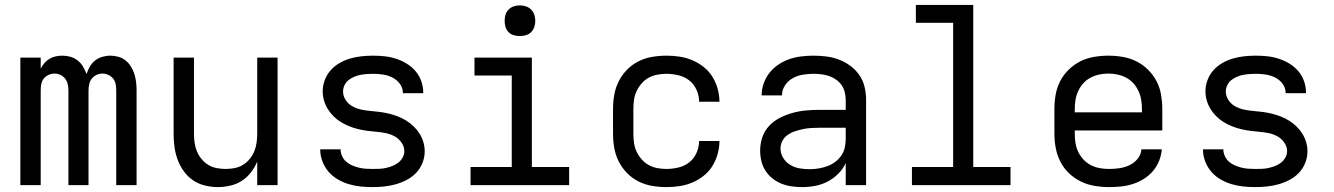

<svg xmlns="http://www.w3.org/2000/svg" viewBox="-20 -755 5440 783"><path d="M63 0V-520H146V-475Q152 -487 161 -497.5Q170 -508 181.5 -515Q193 -522 206.5 -525Q220 -528 234 -528Q251 -528 267 -523.5Q283 -519 296.5 -508.5Q310 -498 318.5 -483.5Q327 -469 333 -453Q338 -469 346.5 -483.5Q355 -498 367.5 -508Q380 -518 396.5 -523Q413 -528 429 -528Q446 -528 462.5 -523.5Q479 -519 492 -508.5Q505 -498 514 -483.5Q523 -469 528 -453Q533 -437 535 -420.5Q537 -404 537 -387V0H454V-387Q454 -400 451.5 -412.5Q449 -425 441.5 -434.5Q434 -444 422 -449.5Q410 -455 398 -455Q385 -455 373.5 -449.5Q362 -444 354.5 -434.5Q347 -425 344 -412.5Q341 -400 341 -387V0H259V-387Q259 -400 256 -412.5Q253 -425 245.5 -434.5Q238 -444 226.5 -449.5Q215 -455 202 -455Q190 -455 178 -449.5Q166 -444 158.5 -434.5Q151 -425 148.5 -412.5Q146 -400 146 -387V0Z M868 8Q842 8 815.5 1.5Q789 -5 767 -20Q745 -35 729 -57.5Q713 -80 704 -105Q695 -130 691.5 -156.5Q688 -183 688 -210V-520H771V-210Q771 -192 773.5 -173.5Q776 -155 783 -138Q790 -121 802 -106.5Q814 -92 829.5 -82.5Q845 -73 863.5 -69.5Q882 -66 900 -66Q918 -66 936.5 -69.5Q955 -73 970.5 -82.5Q986 -92 998 -106.5Q1010 -121 1017 -138Q1024 -155 1026.5 -173.5Q1029 -192 1029 -210V-520H1112V0H1029V-96Q1019 -72 1003 -51.5Q987 -31 966 -17.5Q945 -4 919.5 2Q894 8 868 8Z M1499 8Q1474 8 1450 5.5Q1426 3 1402.5 -4Q1379 -11 1357.5 -23.5Q1336 -36 1320 -54.5Q1304 -73 1295 -96.5Q1286 -120 1286 -144V-146H1369Q1369 -132 1375 -118.5Q1381 -105 1392 -95.5Q1403 -86 1416 -80.5Q1429 -75 1442.5 -71.5Q1456 -68 1470.5 -67Q1485 -66 1499 -66Q1513 -66 1526.5 -66.5Q1540 -67 1553.5 -70Q1567 -73 1580 -78Q1593 -83 1604 -91.5Q1615 -100 1622 -112.5Q1629 -125 1629 -138Q1629 -157 1617.5 -173.5Q1606 -190 1589.5 -199Q1573 -208 1554 -212Q1535 -216 1516 -217.5Q1497 -219 1478 -221.5Q1459 -224 1440.5 -228.5Q1422 -233 1404.5 -240Q1387 -247 1370.5 -257Q1354 -267 1340.5 -280.5Q1327 -294 1317 -310Q1307 -326 1301.5 -344.5Q1296 -363 1296 -383Q1296 -406 1304.5 -428.5Q1313 -451 1328.5 -468.5Q1344 -486 1365 -498Q1386 -510 1408.5 -516.5Q1431 -523 1454.5 -525.5Q1478 -528 1501 -528Q1525 -528 1548.5 -525.5Q1572 -523 1595 -515.5Q1618 -508 1638.5 -495.5Q1659 -483 1674.5 -465Q1690 -447 1698 -424Q1706 -401 1706 -378V-375H1623V-376Q1623 -397 1610.5 -413.5Q1598 -430 1580 -439Q1562 -448 1541.5 -451Q1521 -454 1501 -454Q1488 -454 1475 -453Q1462 -452 1449 -449.5Q1436 -447 1423.5 -441.5Q1411 -436 1401 -428Q1391 -420 1385 -407.5Q1379 -395 1379 -382Q1379 -363 1390 -346.5Q1401 -330 1418 -321Q1435 -312 1453.5 -308Q1472 -304 1491 -302.5Q1510 -301 1529 -298.5Q1548 -296 1566.5 -291.5Q1585 -287 1603 -280Q1621 -273 1637 -263Q1653 -253 1667 -239.5Q1681 -226 1691 -210Q1701 -194 1706.5 -175.5Q1712 -157 1712 -138Q1712 -114 1703 -91Q1694 -68 1677.5 -50.5Q1661 -33 1639 -21.5Q1617 -10 1594 -3.5Q1571 3 1547 5.5Q1523 8 1499 8Z M1899 0V-74H2067V-447H1915V-520H2149V-74H2301V0ZM2100 -608Q2087 -608 2075 -611.5Q2063 -615 2054 -624Q2045 -633 2041.5 -645Q2038 -657 2038 -670Q2038 -683 2041.5 -695Q2045 -707 2054 -716Q2063 -725 2075 -729Q2087 -733 2100 -733Q2113 -733 2125 -729Q2137 -725 2146 -716Q2155 -707 2159 -695Q2163 -683 2163 -670Q2163 -657 2159 -645Q2155 -633 2146 -624Q2137 -615 2125 -611.5Q2113 -608 2100 -608Z M2698 8Q2668 8 2639 3Q2610 -2 2584 -15Q2558 -28 2537 -49.5Q2516 -71 2503 -97Q2490 -123 2485 -152Q2480 -181 2480 -210V-310Q2480 -339 2485 -368Q2490 -397 2503 -423Q2516 -449 2537 -470.5Q2558 -492 2584 -505Q2610 -518 2639 -523Q2668 -528 2698 -528Q2725 -528 2751.5 -524Q2778 -520 2803 -509.5Q2828 -499 2849.5 -482Q2871 -465 2885 -442.5Q2899 -420 2906.5 -393.5Q2914 -367 2914 -340H2831Q2831 -365 2820.5 -388.5Q2810 -412 2791 -427Q2772 -442 2747 -448Q2722 -454 2698 -454Q2679 -454 2660.5 -450.5Q2642 -447 2625.5 -438Q2609 -429 2596.5 -414.5Q2584 -400 2576 -383Q2568 -366 2565.5 -347.5Q2563 -329 2563 -310V-210Q2563 -191 2565.5 -172.5Q2568 -154 2576 -137Q2584 -120 2596.5 -105.5Q2609 -91 2625.5 -82Q2642 -73 2660.5 -69.5Q2679 -66 2698 -66Q2722 -66 2747 -72Q2772 -78 2791 -93Q2810 -108 2820.5 -131.5Q2831 -155 2831 -180H2914Q2914 -153 2906.5 -126.5Q2899 -100 2885 -77.5Q2871 -55 2849.5 -38Q2828 -21 2803 -10.5Q2778 0 2751.5 4Q2725 8 2698 8Z M3251 8Q3230 8 3208.5 5Q3187 2 3167 -6Q3147 -14 3130 -27.5Q3113 -41 3101.5 -59Q3090 -77 3085 -98Q3080 -119 3080 -141Q3080 -169 3089 -195.5Q3098 -222 3117 -242Q3136 -262 3160.5 -274.5Q3185 -287 3212 -294.5Q3239 -302 3266.5 -304.5Q3294 -307 3321 -307H3429V-347Q3429 -363 3425 -379Q3421 -395 3412 -408Q3403 -421 3389.5 -430.5Q3376 -440 3361 -445Q3346 -450 3330 -452Q3314 -454 3298 -454Q3276 -454 3254.5 -450.5Q3233 -447 3213.5 -436.5Q3194 -426 3181.5 -407Q3169 -388 3169 -366H3086Q3086 -391 3094.5 -415Q3103 -439 3118.5 -458.5Q3134 -478 3155 -492Q3176 -506 3199.5 -514Q3223 -522 3248 -525Q3273 -528 3298 -528Q3325 -528 3351.5 -524.5Q3378 -521 3402.5 -511.5Q3427 -502 3448.5 -486Q3470 -470 3485 -448Q3500 -426 3506 -400Q3512 -374 3512 -347V0H3429V-90Q3418 -66 3398.5 -46.5Q3379 -27 3355 -14.5Q3331 -2 3304.5 3Q3278 8 3251 8ZM3282 -65Q3300 -65 3318 -68Q3336 -71 3353 -77Q3370 -83 3385 -94Q3400 -105 3410.5 -120Q3421 -135 3425 -153Q3429 -171 3429 -189V-234H3321Q3305 -234 3288 -233Q3271 -232 3255 -228.5Q3239 -225 3223 -220Q3207 -215 3193 -205.5Q3179 -196 3171 -181Q3163 -166 3163 -150Q3163 -129 3174 -111Q3185 -93 3202.5 -82.5Q3220 -72 3240.5 -68.5Q3261 -65 3282 -65Z M3699 0V-74H3867V-662H3715V-735H3949V-74H4101V0Z M4502 8Q4473 8 4443.5 3Q4414 -2 4387.5 -15Q4361 -28 4339.5 -48.5Q4318 -69 4304.5 -95.5Q4291 -122 4285.5 -151Q4280 -180 4280 -210V-310Q4280 -339 4285 -368.5Q4290 -398 4303.5 -424Q4317 -450 4338.5 -471Q4360 -492 4386 -505Q4412 -518 4441.5 -523Q4471 -528 4500 -528Q4529 -528 4558.5 -523Q4588 -518 4614 -505Q4640 -492 4661.5 -471Q4683 -450 4696.5 -424Q4710 -398 4715 -368.5Q4720 -339 4720 -310V-223H4363V-210Q4363 -191 4366 -172Q4369 -153 4377 -136Q4385 -119 4398.5 -104.5Q4412 -90 4428.5 -81.5Q4445 -73 4464 -69.5Q4483 -66 4502 -66Q4524 -66 4545 -69Q4566 -72 4585.5 -81Q4605 -90 4619 -107Q4633 -124 4635 -146H4718Q4716 -121 4706.5 -98Q4697 -75 4681 -56.5Q4665 -38 4644 -25Q4623 -12 4599.5 -4.5Q4576 3 4551.5 5.5Q4527 8 4502 8ZM4363 -297H4637V-310Q4637 -329 4634 -347.5Q4631 -366 4623 -383.5Q4615 -401 4602.5 -415Q4590 -429 4573 -438Q4556 -447 4537.5 -451Q4519 -455 4500 -455Q4481 -455 4462.5 -451Q4444 -447 4427 -438Q4410 -429 4397.5 -415Q4385 -401 4377 -383.5Q4369 -366 4366 -347.5Q4363 -329 4363 -310Z M5099 8Q5074 8 5050 5.5Q5026 3 5002.5 -4Q4979 -11 4957.5 -23.5Q4936 -36 4920 -54.5Q4904 -73 4895 -96.5Q4886 -120 4886 -144V-146H4969Q4969 -132 4975 -118.5Q4981 -105 4992 -95.5Q5003 -86 5016 -80.5Q5029 -75 5042.5 -71.5Q5056 -68 5070.5 -67Q5085 -66 5099 -66Q5113 -66 5126.5 -66.5Q5140 -67 5153.5 -70Q5167 -73 5180 -78Q5193 -83 5204 -91.5Q5215 -100 5222 -112.5Q5229 -125 5229 -138Q5229 -157 5217.5 -173.5Q5206 -190 5189.5 -199Q5173 -208 5154 -212Q5135 -216 5116 -217.5Q5097 -219 5078 -221.5Q5059 -224 5040.5 -228.5Q5022 -233 5004.5 -240Q4987 -247 4970.5 -257Q4954 -267 4940.5 -280.5Q4927 -294 4917 -310Q4907 -326 4901.5 -344.5Q4896 -363 4896 -383Q4896 -406 4904.5 -428.5Q4913 -451 4928.5 -468.5Q4944 -486 4965 -498Q4986 -510 5008.5 -516.5Q5031 -523 5054.5 -525.5Q5078 -528 5101 -528Q5125 -528 5148.5 -525.5Q5172 -523 5195 -515.5Q5218 -508 5238.5 -495.5Q5259 -483 5274.5 -465Q5290 -447 5298 -424Q5306 -401 5306 -378V-375H5223V-376Q5223 -397 5210.5 -413.5Q5198 -430 5180 -439Q5162 -448 5141.5 -451Q5121 -454 5101 -454Q5088 -454 5075 -453Q5062 -452 5049 -449.5Q5036 -447 5023.5 -441.5Q5011 -436 5001 -428Q4991 -420 4985 -407.5Q4979 -395 4979 -382Q4979 -363 4990 -346.5Q5001 -330 5018 -321Q5035 -312 5053.5 -308Q5072 -304 5091 -302.5Q5110 -301 5129 -298.5Q5148 -296 5166.5 -291.5Q5185 -287 5203 -280Q5221 -273 5237 -263Q5253 -253 5267 -239.5Q5281 -226 5291 -210Q5301 -194 5306.5 -175.5Q5312 -157 5312 -138Q5312 -114 5303 -91Q5294 -68 5277.5 -50.5Q5261 -33 5239 -21.5Q5217 -10 5194 -3.5Q5171 3 5147 5.5Q5123 8 5099 8Z"/></svg>

Font: Iosevka Fixed Extended
Style: Regular
Weight: 400
Width: 7
Monospace: yes
Designer: Belleve Invis
Foundry: Belleve Invis
Version: Version 24.1.1; ttfautohint (v1.8.4)